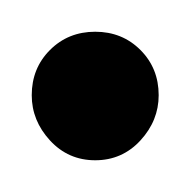

<svg xmlns="http://www.w3.org/2000/svg" viewBox="-20 -415 120 121"><path d="M40 -314Q23 -314 11.5 -326.5Q0 -339 0 -355Q0 -372 11.5 -383.5Q23 -395 40 -395Q57 -395 68.5 -383.5Q80 -372 80 -355Q80 -339 68.5 -326.5Q57 -314 40 -314Z"/></svg>

Font: Outfit Thin Thin
Style: Regular
Weight: 250
Version: Version 1.100;gftools[0.9.27]